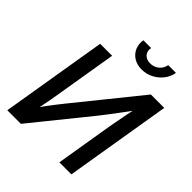

<svg xmlns="http://www.w3.org/2000/svg" viewBox="-254 -1090 1240 1240"><g transform="rotate(45 366.0 -470.5)"><path d="M611.8 0H502L566.9 -392.6Q570.8 -412.1 576.9 -445.8Q583 -479.5 592 -525.4Q601.1 -571.3 613.3 -626.5L627.4 -605Q589.8 -553.7 558.6 -512Q527.3 -470.2 503.4 -438.7Q479.5 -407.2 462.9 -386.7L150.4 0H26.4L147 -727.5H256.3L185.1 -298.8Q182.1 -278.8 175.8 -244.4Q169.4 -210 161.6 -172.1Q153.8 -134.3 147 -103L137.7 -131.3Q159.7 -163.6 182.9 -194.6Q206.1 -225.6 226.3 -251.5Q246.6 -277.3 260.3 -294.4L609.9 -727.5H732.4ZM453.1 -799.3Q411.6 -799.3 381.1 -818.1Q350.6 -836.9 336.2 -869.1Q321.8 -901.4 328.1 -940.9H398.9Q393.1 -907.7 411.6 -887Q430.2 -866.2 464.8 -866.2Q487.3 -866.2 506.6 -875.7Q525.9 -885.3 538.6 -902.1Q551.3 -918.9 555.2 -940.9H626Q619.6 -901.4 594.5 -869.1Q569.3 -836.9 532.5 -818.1Q495.6 -799.3 453.1 -799.3Z"/></g></svg>

Font: Inter 28pt Medium
Style: Italic
Weight: 500
Italic angle: -9.3988°
Designer: Rasmus Andersson
Foundry: rsms
Version: Version 4.001;git-66647c0bb